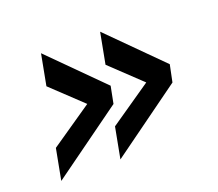

<svg xmlns="http://www.w3.org/2000/svg" viewBox="-84 -632 770 678"><g transform="rotate(-20 301.0 -293.0)"><path d="M62 -185.1 219.2 -293 105 -400.9 127 -517.1 318.8 -325.2 306.2 -261.2 40 -68.8ZM284.2 -185.1 440.9 -293 327.1 -400.9 349.1 -517.1 541 -325.2 527.8 -261.2 262.2 -68.8Z"/></g></svg>

Font: Hack
Style: Bold Italic
Weight: 700
Italic angle: -11°
Monospace: yes
Designer: Christopher Simpkins
Foundry: Christopher Simpkins
Version: Version 2.017; ttfautohint (v1.4.1) -l 4 -r 80 -G 350 -x 0 -